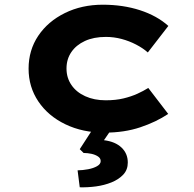

<svg xmlns="http://www.w3.org/2000/svg" viewBox="-20 -562 837 828"><path d="M431.2 10Q336.6 10 262 -26Q187.3 -62 145.3 -124.6Q103.3 -187.1 103.3 -265.9Q103.3 -345.6 145 -407.7Q186.7 -469.7 259.7 -505.7Q332.6 -541.7 423.2 -541.7Q510.4 -541.7 583.6 -518Q656.9 -494.2 706 -450.2L617.5 -335.8Q596.4 -354.5 566.9 -369.8Q537.5 -385.1 504.3 -394Q471.1 -402.8 436.5 -402.8Q384 -402.8 346.3 -385.3Q308.5 -367.9 287.7 -337.4Q266.8 -307 266.8 -266.4Q266.8 -226.5 288 -195.5Q309.2 -164.4 347.7 -147Q386.1 -129.5 435.8 -129.5Q478.9 -129.5 512.6 -137.6Q546.2 -145.8 572.2 -157.6Q598.3 -169.4 619.5 -182.7L705.4 -70.7Q653.5 -36 584.8 -13Q516.1 10 431.2 10ZM323.9 245.7 314.6 172.6Q336.9 172.2 359.9 167.9Q382.8 163.6 398.5 154.7Q414.2 145.8 414.2 132.7Q414.2 120.5 402.7 112.8Q391.1 105 374.2 101.3Q357.2 97.7 340.6 97.7L323.9 81.3L392.2 -24H474.1L428.3 42.6Q477.2 48.7 504.1 74.4Q531.1 100.1 531.1 139Q531.1 170 511.7 190.9Q492.3 211.7 461.1 224.4Q429.9 237 393.9 241.9Q357.8 246.7 323.9 245.7Z"/></svg>

Font: Lexend Peta
Style: Regular
Weight: 400
Designer: Bonnie Shaver-Troup, Thomas Jockin
Foundry: Lexend
Version: Version 1.007